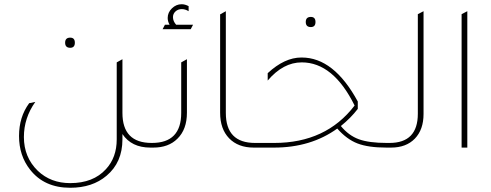

<svg xmlns="http://www.w3.org/2000/svg" viewBox="-20 -698 2320 908"><path d="M312 -472Q288 -472 288 -496Q288 -520 312 -520Q334 -520 334 -496Q334 -472 312 -472ZM697 -22H708V0H691Q602 0 559 -64V-39Q559 70 484 133Q417 190 312 190Q189 190 122 104Q70 38 70 -55Q70 -145 118 -210L147 -216Q93 -140 93 -50Q93 46 159 110Q220 168 312 168Q421 168 481 102Q532 47 532 -39V-403L559 -418V-164Q559 -22 697 -22Z M749 -560 760 -581H782Q773 -597 773 -613Q773 -639 793 -658.5Q813 -678 839 -678Q855 -678 872 -669V-645Q856 -655 840 -655Q822 -655 810 -644Q798 -633 798 -617Q798 -598 813 -581H893L882 -560ZM688 0V-22H699Q837 -22 837 -164V-403L864 -418V-165Q864 -86 819 -42Q777 0 705 0Z M1180 0Q1106 0 1063.5 -44Q1021 -88 1021 -165V-630L1048 -645V-164Q1048 -22 1186 -22H1197V0Z M1450 -570Q1426 -570 1426 -594Q1426 -618 1450 -618Q1472 -618 1472 -594Q1472 -570 1450 -570ZM1809 -22H1824V0H1808Q1722 0 1671 -19.5Q1620 -39 1575 -90Q1450 0 1276 0H1177V-22H1277Q1522 -22 1657 -199Q1556 -403 1407 -403Q1319 -403 1246 -317V-352Q1326 -426 1405 -426H1407Q1559 -426 1672 -218V-183Q1639 -140 1592 -102Q1629 -57 1677 -39.5Q1725 -22 1809 -22Z M1804 0V-22H1822Q1956 -22 1956 -160V-631L1983 -645V-159Q1983 -85 1942 -42.5Q1901 0 1829 0Z M2163 0V-631L2190 -645V0Z"/></svg>

Font: Tajawal ExtraLight
Style: Regular
Weight: 275
Designer: Boutros Fonts
Foundry: Created by Boutros International 2017
Version: Version 1.700